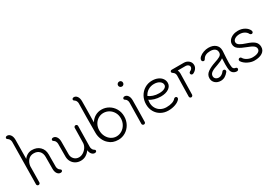

<svg xmlns="http://www.w3.org/2000/svg" viewBox="27 -1918 4175 2963"><g transform="rotate(-30 2114.0 -436.5)"><path d="M560 -12Q560 1 550 8Q540 15 526 15Q491 15 468.5 -16.5Q446 -48 446 -102L447 -314Q447 -379 411 -416.5Q375 -454 313 -454Q253 -454 216 -414.5Q179 -375 170 -311L166 -22Q166 -10 157 -1Q148 8 136 8Q123 8 114.5 -1Q106 -10 106 -22L116 -772Q116 -791 106.5 -811.5Q97 -832 86 -838Q74 -846 67.5 -852.5Q61 -859 61 -868Q61 -881 71 -888Q81 -895 94 -895Q129 -895 152.5 -862.5Q176 -830 176 -775Q176 -733 174 -603Q172 -497 172 -437Q198 -473 235 -492.5Q272 -512 313 -512Q401 -512 454 -460Q507 -408 507 -323L506 -106Q506 -87 515 -67.5Q524 -48 535 -42Q547 -34 553.5 -27.5Q560 -21 560 -12Z M1168 -11Q1168 2 1158 8.5Q1148 15 1135 15Q1104 15 1081.5 -11Q1059 -37 1054 -82Q1026 -41 984.5 -15.5Q943 10 890 10Q840 10 800 -12.5Q760 -35 737 -75Q714 -115 714 -166Q714 -307 715 -392Q715 -411 706 -431.5Q697 -452 686 -458Q674 -466 667.5 -472.5Q661 -479 661 -488Q661 -501 671 -508Q681 -515 694 -515Q729 -515 752 -482.5Q775 -450 775 -395L774 -172Q774 -119 808 -84.5Q842 -50 892 -50Q930 -50 967 -72.5Q1004 -95 1028 -131.5Q1052 -168 1055 -207L1060 -479Q1061 -491 1069.5 -499Q1078 -507 1090 -507Q1102 -507 1111 -498.5Q1120 -490 1120 -478L1114 -108Q1113 -90 1122.5 -68.5Q1132 -47 1143 -41Q1168 -28 1168 -11Z M1810 -252Q1810 -176 1775.5 -113.5Q1741 -51 1682 -15.5Q1623 20 1555 20Q1451 20 1390 -39Q1349 -73 1323.5 -129.5Q1298 -186 1298 -250Q1298 -532 1303 -772Q1304 -791 1295 -811.5Q1286 -832 1275 -838Q1263 -846 1256.5 -852.5Q1250 -859 1250 -868Q1250 -881 1260 -888Q1270 -895 1283 -895Q1318 -895 1340.5 -863Q1363 -831 1363 -778Q1363 -708 1362 -640.5Q1361 -573 1360 -517L1358 -403Q1390 -456 1441.5 -486Q1493 -516 1555 -516Q1623 -516 1681.5 -482Q1740 -448 1775 -387.5Q1810 -327 1810 -252ZM1750 -252Q1750 -311 1723 -357.5Q1696 -404 1651.5 -430Q1607 -456 1555 -456Q1505 -456 1462 -430Q1419 -404 1393.5 -357.5Q1368 -311 1368 -252Q1368 -192 1393.5 -143.5Q1419 -95 1461.5 -67.5Q1504 -40 1555 -40Q1606 -40 1651 -67.5Q1696 -95 1723 -144Q1750 -193 1750 -252Z M1965 -710Q1965 -728 1978.5 -741Q1992 -754 2011 -754Q2029 -754 2041.5 -741.5Q2054 -729 2054 -710Q2054 -691 2041.5 -678Q2029 -665 2011 -665Q1991 -665 1978 -678Q1965 -691 1965 -710ZM1981 -17 1984 -223 1987 -392Q1988 -411 1979 -431.5Q1970 -452 1959 -458Q1947 -466 1940.5 -472Q1934 -478 1934 -487Q1934 -500 1944 -507.5Q1954 -515 1967 -515Q2002 -515 2024.5 -483.5Q2047 -452 2047 -399Q2047 -345 2045.5 -252Q2044 -159 2043 -110L2041 -17Q2041 -4 2032 4Q2023 12 2011 12Q1999 12 1990 3.5Q1981 -5 1981 -17Z M2667 -83Q2667 -72 2659 -61Q2630 -26 2572.5 -5.5Q2515 15 2448 15Q2376 15 2318 -17.5Q2260 -50 2227 -108Q2194 -166 2194 -239Q2194 -316 2228.5 -378.5Q2263 -441 2322.5 -477Q2382 -513 2455 -513Q2512 -513 2556.5 -493.5Q2601 -474 2626 -439.5Q2651 -405 2651 -363Q2651 -304 2597.5 -267.5Q2544 -231 2456 -231Q2398 -231 2344.5 -246.5Q2291 -262 2259 -287Q2254 -259 2254 -235Q2254 -180 2279 -136.5Q2304 -93 2348 -69Q2392 -45 2448 -45Q2507 -45 2550 -59.5Q2593 -74 2615 -102Q2624 -111 2639 -111Q2652 -111 2659.5 -103Q2667 -95 2667 -83ZM2277 -343Q2305 -320 2352.5 -304Q2400 -288 2456 -288Q2518 -288 2554.5 -308Q2591 -328 2591 -361Q2591 -400 2553 -426.5Q2515 -453 2455 -453Q2396 -453 2349 -424Q2302 -395 2277 -343Z M3141 -396Q3141 -361 3118 -331.5Q3095 -302 3060 -287Q3052 -285 3048 -285Q3036 -285 3027 -293.5Q3018 -302 3018 -314Q3018 -324 3023.5 -331.5Q3029 -339 3037 -343Q3054 -349 3067.5 -364.5Q3081 -380 3081 -396Q3081 -420 3062.5 -434.5Q3044 -449 3018 -449H2879Q2892 -420 2892 -388L2889 -258Q2884 -21 2884 -16Q2883 -4 2874.5 5Q2866 14 2854 14Q2841 14 2832.5 5Q2824 -4 2824 -16Q2824 -22 2829 -257L2832 -387Q2832 -408 2822.5 -426Q2813 -444 2800 -450Q2776 -466 2776 -481Q2776 -492 2784 -499Q2792 -506 2804 -506H3018Q3069 -506 3105 -475Q3141 -444 3141 -396Z M3697 -11Q3697 1 3687.5 10Q3678 19 3665 19Q3630 19 3602.5 -1.5Q3575 -22 3568 -60Q3561 -95 3561 -162Q3561 -197 3565 -271Q3522 -241 3454 -218Q3378 -194 3339.5 -168.5Q3301 -143 3301 -103Q3301 -74 3322.5 -55.5Q3344 -37 3378 -37Q3402 -37 3427 -52Q3452 -67 3472 -95Q3479 -104 3494 -104Q3507 -104 3515 -95.5Q3523 -87 3523 -75Q3523 -64 3516 -55Q3456 22 3378 22Q3319 22 3280.5 -12Q3242 -46 3242 -100Q3242 -162 3295.5 -201.5Q3349 -241 3439 -271Q3500 -290 3533.5 -309.5Q3567 -329 3571 -359Q3572 -361 3572 -366V-367V-376Q3572 -414 3543.5 -436.5Q3515 -459 3460 -459Q3412 -459 3378 -442Q3344 -425 3328 -392Q3324 -385 3317 -380Q3310 -375 3302 -375Q3289 -375 3280 -384Q3271 -393 3271 -405Q3271 -434 3300.5 -460Q3330 -486 3374.5 -501.5Q3419 -517 3460 -517Q3539 -517 3585 -478.5Q3631 -440 3631 -375V-360Q3621 -215 3621 -157Q3621 -114 3627 -76Q3631 -60 3642.5 -50Q3654 -40 3667 -39Q3697 -34 3697 -11Z M3779 -96Q3775 -103 3775 -111Q3775 -124 3783.5 -132.5Q3792 -141 3805 -141Q3822 -141 3830 -127Q3849 -92 3893.5 -69.5Q3938 -47 3983 -47Q4045 -47 4081.5 -66.5Q4118 -86 4118 -121Q4118 -154 4087 -178Q4056 -202 3979 -230Q3902 -258 3853.5 -291.5Q3805 -325 3805 -383Q3805 -421 3829.5 -451.5Q3854 -482 3895.5 -499.5Q3937 -517 3987 -517Q4053 -517 4104.5 -487.5Q4156 -458 4176 -410Q4178 -406 4178 -397Q4178 -383 4170 -375Q4162 -367 4149 -367Q4141 -367 4133.5 -371.5Q4126 -376 4121 -384Q4106 -417 4069 -438Q4032 -459 3985 -459Q3933 -459 3899 -437.5Q3865 -416 3865 -383Q3865 -350 3902.5 -326.5Q3940 -303 4004 -283Q4097 -253 4137.5 -217Q4178 -181 4178 -121Q4178 -59 4126 -24Q4074 11 3983 11Q3927 11 3867.5 -19.5Q3808 -50 3779 -96Z"/></g></svg>

Font: Tsukimi Rounded
Style: Regular
Weight: 400
Designer: Takashi Funayama
Foundry: Takashi Funayama
Version: Version 1.032; ttfautohint (v1.8.3)